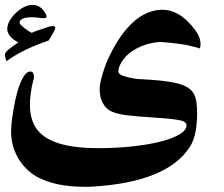

<svg xmlns="http://www.w3.org/2000/svg" viewBox="-43 -566 889 762"><path d="M745.6 -371.6Q747.6 -372.6 748 -373.5Q748.5 -373 748.5 -373Q748 -372.6 747.3 -372.3Q746.6 -372.1 745.6 -371.6ZM752.9 -390.6Q752.9 -384.3 752.2 -380.6Q751.5 -377 748 -373.5Q746.1 -375.5 732.9 -378.9Q719.7 -382.3 696.3 -387.7Q662.6 -393.1 634.3 -396Q606 -398.9 590.3 -399.4Q550.8 -396.5 515.9 -381.6Q481 -366.7 457.5 -343.3Q426.8 -308.6 426.8 -282.2Q426.8 -272 446 -264.9Q465.3 -257.8 503.4 -252.4Q556.2 -250 594 -246.1Q631.8 -242.2 658 -235.8Q684.1 -229.5 700.2 -219.7Q716.3 -210 724.9 -195.8Q733.4 -181.6 736.3 -162.6Q739.3 -143.6 739.3 -118.2Q739.3 -31.2 713.4 12.2Q625 157.7 319.8 174.8Q312 175.3 304.4 175.3Q296.9 175.3 289.6 175.3Q182.6 175.3 110.4 139.2Q85.4 126.5 65.2 107.2Q44.9 87.9 30.5 64Q16.1 40 8.5 12.7Q1 -14.6 1 -43Q1 -67.4 5.6 -100.1Q10.3 -132.8 18.1 -170.4Q29.8 -223.1 45.2 -252.7Q60.5 -282.2 77.6 -282.2Q91.8 -282.2 91.8 -259.3Q91.8 -255.4 90.6 -251.5Q89.4 -247.6 87.9 -242.7Q82.5 -220.7 79.1 -196.5Q75.7 -172.4 75.7 -149.4Q75.7 -106.9 90.3 -75Q105 -43 137.2 -21.5Q169.4 0 221.2 11Q272.9 22 347.2 22Q415.5 22 478.8 15.4Q542 8.8 590.6 -3.2Q639.2 -15.1 668.2 -32Q697.3 -48.8 697.3 -69.3Q696.8 -78.1 687.7 -83Q678.7 -87.9 656.2 -91.3Q633.8 -94.7 595.9 -97.4Q558.1 -100.1 500 -104.5Q420.9 -110.4 393.1 -127Q375.5 -136.7 364 -158.9Q352.5 -181.2 352.5 -211.9Q352.5 -229 358.9 -253.9Q365.2 -278.8 377.4 -312.5Q413.6 -398.4 460.9 -453.1Q524.9 -526.4 600.1 -527.3Q658.2 -527.3 706.1 -476.6Q729 -453.1 741 -432.4Q752.9 -411.6 752.9 -390.6ZM150.4 -405.3Q98.6 -387.7 56.6 -367.2Q14.6 -346.7 -17.1 -323.2Q-23.4 -338.9 -23.4 -349.1Q-23.4 -357.4 -10.3 -368.4Q2.9 -379.4 29.3 -397.5Q-14.2 -421.9 -14.2 -450.7Q-14.2 -481 19 -513.7Q53.7 -546.4 84.5 -546.4Q115.2 -546.4 131.8 -521.5Q136.7 -514.6 139.4 -509.3Q142.1 -503.9 142.1 -500.5Q142.1 -493.7 128.9 -493.7Q125 -493.7 119.4 -494.4Q113.8 -495.1 107.4 -495.8Q101.1 -496.6 95.5 -497.1Q89.8 -497.6 85.9 -497.6Q34.7 -497.6 34.7 -475.6Q34.7 -472.2 40.5 -466.3Q46.4 -460.4 54.2 -454.3Q62 -448.2 70.1 -443.1Q78.1 -438 82.5 -435.5Q93.3 -440.9 111.8 -446.8Q130.4 -452.6 155.3 -461.4Q158.7 -461.4 162.4 -461.9Q166 -462.4 168.5 -462.4Q176.3 -462.4 176.3 -454.1Q176.3 -452.6 175 -449.7Q173.8 -446.8 172.4 -443.4Z"/></svg>

Font: XB Zar
Style: Bold
Weight: 700
Designer: Behnam
Foundry: Irmug
Version: Version 8.005 2009